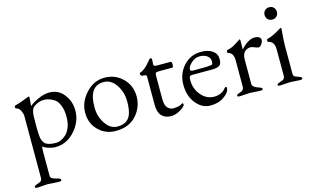

<svg xmlns="http://www.w3.org/2000/svg" viewBox="-102 -920 2497 1511"><g transform="rotate(-15 1146.5 -164.5)"><path d="M273.9 -17.1Q312 -17.1 354 -54.2Q375 -73.2 389.6 -109.4Q404.3 -145.5 403.8 -196.3Q404.3 -247.1 389.6 -285.2Q375 -323.2 352.1 -339.8Q309.1 -369.1 264.6 -369.1Q220.2 -369.1 182.1 -339.8Q158.7 -323.2 155.8 -269L154.8 -205.1Q154.3 -157.2 157.2 -109.4Q160.2 -61.5 184.1 -39.6Q208 -17.1 273.9 -17.1ZM46.9 256.8Q75.2 248 80.1 238.3Q85 228.5 85 220.2V-287.1Q85 -304.2 73.2 -329.6Q61 -355 39.1 -359.9Q31.2 -361.8 30.8 -372.6Q30.8 -383.3 38.1 -384.8Q80.1 -394.5 153.8 -424.8L154.8 -425.8H155.8Q161.6 -425.8 162.1 -417L157.2 -356.9Q157.2 -349.1 158.2 -348.1Q177.2 -367.2 227.5 -390.6Q277.8 -414.1 319.8 -414.1Q394 -414.1 439 -356.9Q483.9 -299.8 483.9 -225.1Q483.9 -133.3 417.5 -59.6Q351.1 14.2 258.8 14.2Q237.3 14.6 205.1 4.9Q172.9 -4.9 159.2 -18.1Q155.3 -18.1 154.8 33.2V220.2Q154.8 235.4 169.4 243.2Q184.1 251 210 256.8Q236.3 262.7 235.8 275.9Q235.8 284.7 213.9 285.2L120.1 279.8L40 285.2Q19 285.2 19 275.4Q19 265.6 46.9 256.8Z M752.4 14.2Q667.5 14.2 610.4 -43Q553.2 -100.1 553.7 -186.5Q553.7 -272.9 618.2 -343.3Q682.6 -414.1 770.5 -414.1Q858.4 -414.1 918.5 -354.5Q978.5 -294.9 978.5 -207Q978.5 -119.1 918.9 -52.7Q859.4 13.7 752.4 14.2ZM755.4 -382.8Q635.3 -382.8 635.7 -210Q635.7 -132.8 675.8 -74.2Q715.8 -15.6 773.4 -16.1Q848.6 -16.1 876.5 -70.8Q896.5 -109.9 896.5 -187Q896.5 -263.7 856.4 -323.2Q816.4 -382.8 755.4 -382.8Z M1202.1 14.2Q1152.8 13.7 1125.5 -15.6Q1098.1 -44.9 1098.1 -105V-336.9Q1098.1 -345.7 1090.8 -348.6Q1083.5 -351.6 1060.1 -352.1Q1057.1 -352.1 1052.7 -359.4Q1048.3 -366.2 1048.3 -371.1Q1048.3 -376 1053.2 -378.9Q1092.8 -390.6 1139.2 -449.2Q1154.3 -468.3 1157.2 -467.8Q1171.4 -467.8 1171.4 -458L1168.9 -414.1Q1168.9 -399.9 1193.4 -399.9H1307.1Q1316.9 -399.9 1316.9 -376Q1316.9 -352.1 1307.1 -352.1H1208Q1181.2 -352.1 1174.8 -348.1Q1168.5 -344.2 1168 -324.2V-134.8Q1168 -84 1187 -62.5Q1206.1 -41 1234.4 -41Q1284.2 -41 1309.1 -60.1Q1313 -63 1315.9 -58.6Q1318.8 -54.7 1319.3 -47.9Q1319.3 -41 1303.2 -26.4Q1286.6 -11.7 1258.3 1Q1230 13.7 1202.1 14.2Z M1438 -303.2Q1438 -288.1 1457 -288.1H1539.1Q1585.9 -288.1 1612.3 -293Q1622.1 -293.9 1622.1 -321.3Q1622.1 -348.6 1597.2 -366.2Q1572.3 -382.8 1536.6 -382.8Q1501 -382.8 1469.7 -354.5Q1438.5 -326.2 1438 -303.2ZM1556.2 -414.1Q1616.2 -414.1 1650.9 -389.2Q1685.5 -364.3 1685.5 -321.3Q1685.5 -278.3 1663.6 -267.6Q1642.1 -256.8 1607.9 -256.8H1444.3Q1430.2 -256.8 1424.8 -250.5Q1419.4 -244.1 1418.9 -220.2Q1418.9 -150.4 1461.9 -98.6Q1504.9 -46.9 1567.4 -45.9Q1629.9 -45.9 1664.1 -89.8Q1670.9 -96.7 1675.3 -97.2Q1686.5 -97.7 1679.7 -71.3Q1672.9 -44.9 1629.9 -15.6Q1587.9 13.7 1521.5 13.7Q1455.1 13.7 1406.2 -45.9Q1357.4 -106 1356.9 -197.3Q1356.9 -289.1 1414.6 -351.6Q1472.2 -414.1 1556.2 -414.1Z M1995.6 -414.1Q2016.6 -414.1 2030.3 -405.3Q2043.9 -396.5 2043.9 -380.9Q2043.9 -365.2 2031.2 -347.7Q2018.6 -330.1 2007.8 -330.1Q1997.1 -330.1 1975.6 -338.9Q1955.1 -347.7 1944.8 -348.1Q1916 -348.1 1895.5 -329.1Q1875 -310.1 1875 -264.2V-66.9Q1876 -40 1928.7 -23.9Q1951.7 -16.6 1951.7 -6.8Q1951.7 2.9 1931.6 2.9L1844.7 -2L1763.7 2.9Q1743.7 2.9 1743.7 -6.3Q1743.7 -15.6 1761.7 -21.5Q1779.8 -27.3 1785.6 -30.3Q1791 -33.2 1797.9 -41Q1804.7 -48.8 1804.7 -62V-276.9Q1804.7 -339.8 1763.7 -349.1Q1755.9 -350.6 1755.9 -361.3Q1755.9 -372.1 1762.7 -374Q1800.8 -381.8 1827.1 -398.9Q1853.5 -416 1864.3 -422.4Q1875 -428.7 1875 -429.7Q1875 -430.7 1877.4 -430.2Q1879.9 -430.2 1881.8 -422.9L1880.4 -346.2Q1881.8 -346.7 1890.6 -357.4Q1899.4 -368.2 1903.8 -371.1Q1951.7 -414.1 1995.6 -414.1Z M2100.6 -24.4Q2128.9 -33.2 2133.8 -43Q2138.7 -52.7 2138.7 -62V-278.8Q2138.7 -341.8 2091.8 -352.1Q2084 -353.5 2084 -364.3Q2084 -375 2090.8 -377Q2139.6 -389.2 2192.9 -423.8Q2217.8 -439 2217.8 -429.2Q2209 -337.4 2209 -293.9V-62Q2209 -42 2221.7 -36.1Q2234.4 -30.3 2254.4 -23.4Q2274.9 -16.6 2274.9 -6.8Q2274.9 2.9 2254.9 2.9L2173.8 -2L2092.8 2.9Q2072.8 2.9 2072.8 -6.3Q2072.8 -15.6 2100.6 -24.4ZM2167 -614.3Q2189.5 -614.3 2203.1 -599.6Q2216.8 -585.9 2216.8 -564Q2216.8 -542 2202.6 -527.8Q2188.5 -513.7 2167 -513.7Q2145.5 -513.7 2130.9 -527.8Q2116.7 -542 2116.7 -564Q2116.7 -585.9 2130.9 -600.1Q2145 -614.3 2167 -614.3Z"/></g></svg>

Font: EBGaramond
Style: Regular
Weight: 400
Version: Version 000.012g